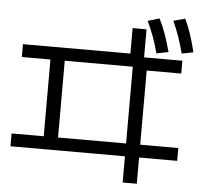

<svg xmlns="http://www.w3.org/2000/svg" viewBox="-58 -879 1055 1005"><g transform="rotate(5 469.0 -376.5)"><path d="M623 -73.2V64.5H697.3V-73.2H897.5V-140.6H697.3V-530.3H878.9V-597.7H677.7V-745.1H604.5V-611.3H40V-543.9H190.4V-140.6H21.5V-73.2ZM623 -140.6H265.6V-543.9H623ZM712.9 -711.4C722.7 -685.1 731.8 -655.9 740.2 -624L802.7 -636.7C793.6 -670.6 784.2 -701.3 774.4 -729C764.6 -756.7 753.3 -782.9 740.2 -807.6L679.7 -790C692.1 -764 703.1 -737.8 712.9 -711.4ZM845.2 -723.6C854.7 -696.9 863.6 -667.3 872.1 -634.8L932.6 -646.5C924.8 -679 916.3 -709.1 907.2 -736.8C898.1 -764.5 887.4 -791.7 875 -818.4L813.5 -801.8C825.2 -776.4 835.8 -750.3 845.2 -723.6Z"/></g></svg>

Font: Pretendard Variable
Style: Regular
Weight: 400
Designer: Base glyphs from Inter by Rasmus Andersson; Hangeul glyphs from Noto Sans CJK(Source Han Sans) by Jang Soo-young and Kan
Foundry: Kil Hyung-jin
Version: Version 1.309;Glyphs 3.2 (3225)